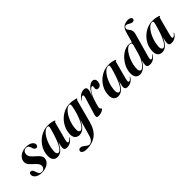

<svg xmlns="http://www.w3.org/2000/svg" viewBox="88 -1735 2989 2989"><g transform="rotate(-45 1582.5 -241.0)"><path d="M150.5 -1Q179.5 -1 199 -20.2Q218.5 -39.5 219 -69.5Q219.5 -94 203.8 -116.8Q188 -139.5 149 -175Q102 -216.5 81 -245.8Q60 -275 62.5 -311.5Q64.5 -348.5 88 -380.2Q111.5 -412 152.8 -431.5Q194 -451 250 -451Q320 -451 355.5 -425.2Q391 -399.5 392 -369Q392.5 -348.5 382.2 -336.5Q372 -324.5 356 -324.5Q337 -324.5 323.8 -338.2Q310.5 -352 301.5 -388Q293 -417 278 -429Q263 -441 242.5 -441Q211.5 -441 191.2 -420.5Q171 -400 170.5 -366Q170.5 -346.5 177.2 -329.2Q184 -312 202.8 -291Q221.5 -270 258 -238.5Q302 -200 319.2 -173.2Q336.5 -146.5 332.5 -112Q326 -59.5 274.5 -25.2Q223 9 144.5 9Q71 9 33.8 -21Q-3.5 -51 -3.5 -87Q-3.5 -105 5.2 -117.2Q14 -129.5 30.5 -129.5Q51 -129.5 63.2 -114.5Q75.5 -99.5 85 -64Q97 -29.5 112.5 -15.2Q128 -1 150.5 -1Z M766.5 -115Q753.5 -66.5 755.8 -51Q758 -35.5 771.5 -35.5Q781.5 -35.5 794 -44.5Q806.5 -53.5 825.5 -77Q830.5 -84 832.5 -83.5Q836.5 -82.5 831.5 -72.5Q811 -36 776.8 -13.5Q742.5 9 697 9Q666.5 9 653.5 -4Q640.5 -17 640.5 -41.5Q640.5 -56 646.5 -84.2Q652.5 -112.5 663 -151.5Q629.5 -76 587.5 -33.5Q545.5 9 488.5 9Q438 9 411.5 -27.2Q385 -63.5 392.5 -135.5Q397 -196.5 425.2 -252.5Q453.5 -308.5 499.2 -352.8Q545 -397 603.5 -422.5Q662 -448 727 -448Q764.5 -448 795.5 -442.5Q826.5 -437 844.8 -430Q863 -423 863 -418.5Q863 -411.5 853.8 -409.8Q844.5 -408 842 -399ZM512 -121Q505.5 -70.5 516.5 -49.2Q527.5 -28 545.5 -28Q585 -28 630 -114.5Q675 -201 722 -375Q730 -404.5 728.5 -420.8Q727 -437 708.5 -437Q674.5 -437 641.8 -408.8Q609 -380.5 581.5 -333.8Q554 -287 535.5 -231.2Q517 -175.5 512 -121Z M1227 -22Q1191 115 1107.2 180Q1023.5 245 900 245Q849.5 245 823.8 229.8Q798 214.5 798 191.5Q798 176 809.2 165.2Q820.5 154.5 842 154.5Q861.5 154.5 878.8 164.8Q896 175 912.2 188.8Q928.5 202.5 944.5 212.8Q960.5 223 977.5 223Q1005 223 1031.5 197.2Q1058 171.5 1074.5 111L1149 -154.5Q1112 -68 1068.2 -29.5Q1024.5 9 972.5 9Q926 9 897.2 -23Q868.5 -55 874 -122Q878.5 -186.5 906.2 -245.2Q934 -304 980 -349.5Q1026 -395 1085.2 -421.5Q1144.5 -448 1212.5 -448Q1248.5 -448 1279.5 -442.8Q1310.5 -437.5 1329.5 -430.5Q1348.5 -423.5 1348.5 -418.5Q1348.5 -411.5 1339 -409.8Q1329.5 -408 1327.5 -399.5ZM995 -116.5Q990 -63 1002.2 -45.5Q1014.5 -28 1028.5 -28Q1052.5 -28 1078.5 -57.5Q1104.5 -87 1128.8 -137Q1153 -187 1173 -249.2Q1193 -311.5 1204.5 -377Q1210.5 -404.5 1208.8 -420.8Q1207 -437 1190 -437Q1157.5 -437 1124.5 -408.2Q1091.5 -379.5 1063.8 -332.2Q1036 -285 1017.5 -228.5Q999 -172 995 -116.5Z M1370 -345Q1367 -346 1371 -352Q1398.5 -396 1438 -422Q1477.5 -448 1517.5 -448Q1570.5 -448 1570.5 -402Q1570.5 -375.5 1559.5 -344.8Q1548.5 -314 1533.5 -269Q1569 -350.5 1615 -399.2Q1661 -448 1709 -448Q1739 -448 1753 -425.8Q1767 -403.5 1762.5 -371Q1757.5 -336 1738.8 -316.8Q1720 -297.5 1693.5 -297.5Q1675 -297.5 1663.8 -306.2Q1652.5 -315 1652.5 -333Q1652.5 -343.5 1655 -353.2Q1657.5 -363 1657.5 -372Q1657.5 -392 1643.5 -392Q1617.5 -392 1578.8 -337Q1540 -282 1507.5 -172Q1498 -138.5 1491.5 -114.8Q1485 -91 1485 -75Q1485 -57.5 1496.5 -51Q1508 -44.5 1508 -37Q1508 -29.5 1491.8 -18.5Q1475.5 -7.5 1449 0.8Q1422.5 9 1391 9Q1362 9 1356.5 -7.8Q1351 -24.5 1360 -55L1441 -322Q1454 -363.5 1452 -378.5Q1450 -393.5 1437 -393.5Q1426.5 -393.5 1413 -384.5Q1399.5 -375.5 1377 -349.5Q1372.5 -344.5 1370 -345Z M2103 -115Q2090 -66.5 2092.2 -51Q2094.5 -35.5 2108 -35.5Q2118 -35.5 2130.5 -44.5Q2143 -53.5 2162 -77Q2167 -84 2169 -83.5Q2173 -82.5 2168 -72.5Q2147.5 -36 2113.2 -13.5Q2079 9 2033.5 9Q2003 9 1990 -4Q1977 -17 1977 -41.5Q1977 -56 1983 -84.2Q1989 -112.5 1999.5 -151.5Q1966 -76 1924 -33.5Q1882 9 1825 9Q1774.5 9 1748 -27.2Q1721.5 -63.5 1729 -135.5Q1733.5 -196.5 1761.8 -252.5Q1790 -308.5 1835.8 -352.8Q1881.5 -397 1940 -422.5Q1998.5 -448 2063.5 -448Q2101 -448 2132 -442.5Q2163 -437 2181.2 -430Q2199.5 -423 2199.5 -418.5Q2199.5 -411.5 2190.2 -409.8Q2181 -408 2178.5 -399ZM1848.5 -121Q1842 -70.5 1853 -49.2Q1864 -28 1882 -28Q1921.5 -28 1966.5 -114.5Q2011.5 -201 2058.5 -375Q2066.5 -404.5 2065 -420.8Q2063.5 -437 2045 -437Q2011 -437 1978.2 -408.8Q1945.5 -380.5 1918 -333.8Q1890.5 -287 1872 -231.2Q1853.5 -175.5 1848.5 -121Z M2659.5 -72.5Q2639 -36 2604.8 -13.5Q2570.5 9 2525 9Q2492.5 9 2478 -4.2Q2463.5 -17.5 2463.5 -41.5Q2463.5 -55 2467 -74.5Q2470.5 -94 2479.5 -127.5Q2443.5 -62 2398.8 -26.5Q2354 9 2305.5 9Q2259 9 2231.8 -24.2Q2204.5 -57.5 2210.5 -127Q2214 -183.5 2239.5 -240.2Q2265 -297 2306.5 -344Q2348 -391 2400 -419.5Q2452 -448 2508.5 -448Q2547.5 -448 2568 -435.5L2617 -609Q2634 -671 2671.2 -699.8Q2708.5 -728.5 2770 -728.5Q2804.5 -728.5 2822 -715.8Q2839.5 -703 2839.5 -685.5Q2839.5 -670.5 2829 -660.2Q2818.5 -650 2799.5 -650Q2780.5 -650 2760.8 -660.5Q2741 -671 2722.8 -681.2Q2704.5 -691.5 2690 -691.5Q2676.5 -691.5 2665 -679.2Q2653.5 -667 2653 -647.5Q2653 -633 2663.5 -620Q2674 -607 2686 -590.2Q2698 -573.5 2703.5 -548.8Q2709 -524 2699 -487L2591.5 -105Q2580.5 -65.5 2582.5 -50.5Q2584.5 -35.5 2599 -35.5Q2609.5 -35.5 2622 -44.5Q2634.5 -53.5 2653.5 -77Q2658.5 -84 2660.5 -83.5Q2664.5 -82.5 2659.5 -72.5ZM2331.5 -121Q2326 -69.5 2337 -49.2Q2348 -29 2367 -29Q2383.5 -29 2410.5 -53.2Q2437.5 -77.5 2465.2 -123.8Q2493 -170 2512 -236L2555 -389.5Q2560 -409 2553.8 -423.5Q2547.5 -438 2520.5 -438Q2488.5 -438 2456.5 -408.2Q2424.5 -378.5 2397.5 -330.5Q2370.5 -282.5 2352.8 -227.2Q2335 -172 2331.5 -121Z M3070.5 -115Q3057.5 -66.5 3059.8 -51Q3062 -35.5 3075.5 -35.5Q3085.5 -35.5 3098 -44.5Q3110.5 -53.5 3129.5 -77Q3134.5 -84 3136.5 -83.5Q3140.5 -82.5 3135.5 -72.5Q3115 -36 3080.8 -13.5Q3046.5 9 3001 9Q2970.5 9 2957.5 -4Q2944.5 -17 2944.5 -41.5Q2944.5 -56 2950.5 -84.2Q2956.5 -112.5 2967 -151.5Q2933.5 -76 2891.5 -33.5Q2849.5 9 2792.5 9Q2742 9 2715.5 -27.2Q2689 -63.5 2696.5 -135.5Q2701 -196.5 2729.2 -252.5Q2757.5 -308.5 2803.2 -352.8Q2849 -397 2907.5 -422.5Q2966 -448 3031 -448Q3068.5 -448 3099.5 -442.5Q3130.5 -437 3148.8 -430Q3167 -423 3167 -418.5Q3167 -411.5 3157.8 -409.8Q3148.5 -408 3146 -399ZM2816 -121Q2809.5 -70.5 2820.5 -49.2Q2831.5 -28 2849.5 -28Q2889 -28 2934 -114.5Q2979 -201 3026 -375Q3034 -404.5 3032.5 -420.8Q3031 -437 3012.5 -437Q2978.5 -437 2945.8 -408.8Q2913 -380.5 2885.5 -333.8Q2858 -287 2839.5 -231.2Q2821 -175.5 2816 -121Z"/></g></svg>

Font: Fraunces 144pt SemiBold
Style: Italic
Weight: 600
Italic angle: -16°
Version: Version 1.000;[0bf87f6ff]